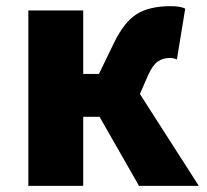

<svg xmlns="http://www.w3.org/2000/svg" viewBox="-20 -603 672 623"><path d="M72 -569H250V-363H301L350 -464Q383 -532 424 -557.5Q465 -583 534 -583Q566 -583 581 -575L554 -410Q542 -415 532 -415Q508 -415 491.5 -403Q475 -391 461 -360L434 -298L625 0H431L303 -224H250V0H72Z"/></svg>

Font: Merged Yaku Han JP Black
Style: Regular
Weight: 900
Designer: Ryoko NISHIZUKA 西塚涼子 (kana, bopomofo & ideographs); Paul D. Hunt (Latin, Greek & Cyrillic); Sandoll Communications 산돌커뮤니
Foundry: Adobe
Version: Version 2.004